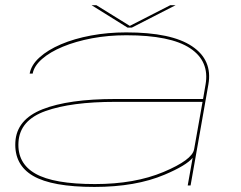

<svg xmlns="http://www.w3.org/2000/svg" viewBox="-20 -713 926 738"><path d="M701.5 0 720.5 -106.5Q696.5 -77 612.5 -41.5Q501.5 5.5 343 5.5Q180 5.5 107.2 -37Q34.5 -79.5 39 -166.5Q43.5 -253.5 143.5 -293Q243.5 -332.5 424 -332.5H760.5L770 -387.5Q786 -477.5 710.8 -527.5Q635.5 -577.5 465.5 -577.5Q396 -577.5 333.5 -565.8Q271 -554 221.5 -533.5Q172 -513 141.5 -486.2Q111 -459.5 105.5 -430H94Q100 -463.5 131.8 -492.2Q163.5 -521 214.5 -542.8Q265.5 -564.5 330 -576.5Q394.5 -588.5 465 -588.5Q639 -588.5 718.2 -535.2Q797.5 -482 781 -388.5L712.5 0ZM726 -138.5 758.5 -321.5H423Q254 -321.5 155 -286.2Q56 -251 51 -166.5Q46 -85.5 116.2 -45.5Q186.5 -5.5 345 -5.5Q498 -5.5 608.5 -52Q719 -98.5 726 -139ZM470 -607 332 -693H350.5L479 -613.5L634.5 -693H655L487 -607Z"/></svg>

Font: Anybody UltraExpanded Thin
Style: Italic
Weight: 100
Width: 9
Italic angle: -10°
Designer: Tyler Finck
Foundry: Etcetera Type Company
Version: Version 1.010; ttfautohint (v1.8.3) -l 8 -r 50 -G 200 -x 14 